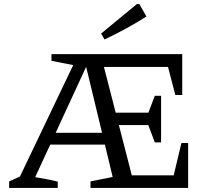

<svg xmlns="http://www.w3.org/2000/svg" viewBox="-20 -924 1024 944"><path d="M872 -221H905V0H425V-32L534 -54L395 -631L419 -629L153 -53Q182 -48 209.5 -43Q237 -38 264 -31V0H25V-32L78 -56L340 -604L233 -625V-658H876V-457H842L806 -595H450L481 -634L638 -23L589 -62H834ZM741 -224 698 -339 741 -453H772V-224ZM202 -213 203 -271H541L540 -213ZM512 -309V-370H755L754 -309ZM494 -730 477 -759 653 -904H665L700 -843Q650 -811 598.5 -783Q547 -755 494 -730Z"/></svg>

Font: Piazzolla Thin Medium
Style: Regular
Weight: 500
Version: Version 2.005